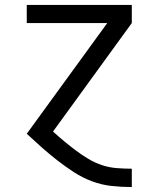

<svg xmlns="http://www.w3.org/2000/svg" viewBox="-20 -540 640 775"><path d="M511 215Q470 215 429.5 210.5Q389 206 350.5 191.5Q312 177 277.5 154.5Q243 132 211 107Q179 82 148.5 55Q118 28 88 0L413 -447H88V-520H512V-447L194 -9Q216 11 239.5 30.5Q263 50 287 68Q311 86 337 101.5Q363 117 391.5 126.5Q420 136 450.5 138.5Q481 141 511 141H512V215Z"/></svg>

Font: Nova
Style: Regular
Weight: 400
Monospace: yes
Designer: Belleve Invis
Foundry: Belleve Invis
Version: Version 24.1.4; ttfautohint (v1.8.4)